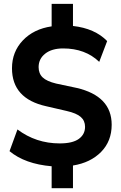

<svg xmlns="http://www.w3.org/2000/svg" viewBox="-20 -856 626 993"><path d="M247.1 117.2V3.9Q109.4 -7.8 29.3 -74.2L70.3 -186.5Q166 -114.3 289.1 -114.3Q355.5 -114.3 387.7 -137.7Q419.9 -161.1 419.9 -200.2Q419.9 -231.4 397.9 -251Q376 -270.5 324.2 -282.2L218.8 -306.6Q42 -345.7 42 -502.9Q42 -587.9 98.1 -647Q154.3 -706.1 247.1 -719.7V-835.9H357.4V-721.7Q470.7 -709 534.2 -643.6L493.2 -536.1Q420.9 -605.5 306.6 -605.5Q248 -605.5 213.9 -578.6Q179.7 -551.8 179.7 -508.8Q179.7 -475.6 200.7 -455.6Q221.7 -435.5 270.5 -423.8L376 -401.4Q557.6 -359.4 557.6 -210.9Q557.6 -126 502.9 -70.3Q448.2 -14.6 357.4 0V117.2Z"/></svg>

Font: Min Sans Bold
Style: Regular
Weight: 700
Designer: Jinseong-Kim, NotoSansCJK, Nunito
Foundry: Jinseong-Kim
Version: Version 1.400;Glyphs 3.1.2 (3151)